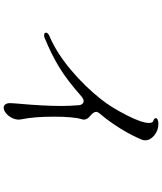

<svg xmlns="http://www.w3.org/2000/svg" viewBox="61 -904 878 1040"><g transform="rotate(90 500.0 -384.0)"><path d="M541 -38Q554 -179 554 -279Q554 -315 550 -371Q549 -384 542.5 -391Q536 -398 527 -398Q516 -398 502 -386Q415 -309 345.5 -266.5Q276 -224 188 -188Q180 -184 171 -184Q157 -184 157 -194Q157 -205 176 -213Q267 -252 358 -328.5Q449 -405 519 -494Q561 -547 603.5 -630Q646 -713 646 -752Q646 -772 634 -776Q620 -780 620 -789Q620 -795 628.5 -799Q637 -803 651 -803Q686 -803 713 -781Q740 -759 740 -731Q740 -723 737 -714Q714 -658 675.5 -596Q637 -534 594 -484Q586 -474 586 -466Q586 -452 606 -435Q628 -418 628 -399Q628 -396 626 -388Q619 -368 615.5 -327.5Q612 -287 612 -239Q612 -128 626 -63Q628 -53 628 -48Q628 -27 617.5 -7.5Q607 12 592 23.5Q577 35 563 35Q551 35 544 24Q537 13 539 -10Z"/></g></svg>

Font: Hina Mincho
Style: Regular
Weight: 400
Designer: satsuyako
Foundry: satsuyako
Version: Version 1.100